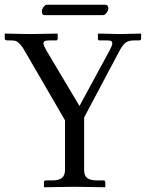

<svg xmlns="http://www.w3.org/2000/svg" viewBox="-20 -788 615 809"><path d="M413.1 -724.1H168.5Q156.2 -724.1 156.2 -738.8Q156.2 -748 163.1 -758.1Q169.9 -768.1 178.2 -768.1H422.9Q429.7 -768.1 433.1 -763.7Q436.5 -759.3 436.5 -753.4Q436.5 -744.1 429.2 -734.1Q421.9 -724.1 413.1 -724.1ZM253.9 -71.8V-281.2L84 -573.7Q68.4 -602.5 50.8 -613.3Q44.4 -617.7 22.5 -617.7H10.3Q0 -619.1 0 -625V-645L1.5 -646.5Q94.2 -644.5 107.4 -644.5L221.7 -646.5L223.1 -645V-626Q223.1 -617.7 216.8 -617.7H188.5Q174.3 -617.7 168.7 -614.7Q163.1 -611.8 163.1 -605Q163.1 -596.7 175.3 -575.7L314.9 -341.3L441.9 -575.7Q453.1 -596.7 453.1 -604.5Q453.1 -612.3 448.2 -615Q443.4 -617.7 427.7 -617.7H398.4Q392.6 -618.2 392.6 -625V-644.5L394 -646.5Q473.1 -644.5 485.8 -644.5L573.2 -646.5L574.7 -645V-625.5Q574.7 -617.7 565.4 -617.7H543.9Q522 -617.7 509.3 -608.2Q496.6 -598.6 483.4 -573.7L334.5 -293V-71.8Q334.5 -48.3 347.2 -38.1Q359.9 -27.8 389.2 -27.8H415.5Q423.8 -27.8 423.8 -19.5V-1L421.9 1Q335 -1 295.9 -1L167 1L165 -1V-19.5Q165 -27.8 172.9 -27.8H199.2Q229 -27.8 241.5 -38.8Q253.9 -49.8 253.9 -71.8Z"/></svg>

Font: Libertinage
Style: f
Weight: 400
Designer: OSP
Foundry: OSP
Version: Version 1.0; 2008; OFL relea